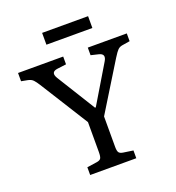

<svg xmlns="http://www.w3.org/2000/svg" viewBox="-153 -993 1022 1115"><g transform="rotate(-20 358.0 -435.5)"><path d="M213 0V-48L275 -57Q294 -60 300 -70Q306 -80 306 -108V-293L119 -591Q106 -612 94 -625Q82 -638 59 -642L22 -649V-700H301V-652L246 -645Q199 -639 226 -595L373 -358H378L517 -590Q543 -632 499 -642L453 -653V-700H694V-652L645 -644Q629 -641 618.5 -631Q608 -621 588 -589L405 -292V-104Q405 -79 411.5 -69.5Q418 -60 437 -57L498 -48V0ZM233 -798V-871H517V-798Z"/></g></svg>

Font: Literata 12pt
Style: Regular
Weight: 400
Designer: Latin by Veronika Burian and Jose Scaglione. Greek by Irene Vlachou. Cyrillic by Vera Evstafieva.
Foundry: TypeTogether
Version: Version 3.002